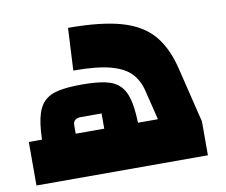

<svg xmlns="http://www.w3.org/2000/svg" viewBox="-70 -696 919 782"><g transform="rotate(-10 389.5 -305.0)"><path d="M20 0V-180H554L524 -302Q514 -345 487 -374.5Q460 -404 404 -419.5Q348 -435 249 -435L258 -610Q395 -610 478.5 -586Q562 -562 607.5 -508.5Q653 -455 674 -366L729 -140V0ZM214 -150H332V-243H246Q231 -243 222.5 -236Q214 -229 214 -215ZM74 -150Q74 -222 83.5 -266.5Q93 -311 115.5 -334Q138 -357 176.5 -365Q215 -373 273 -373Q331 -373 369.5 -365Q408 -357 430.5 -334Q453 -311 462.5 -267Q472 -223 472 -150Z"/></g></svg>

Font: Changa ExtraLight ExtraBold
Style: Regular
Weight: 800
Version: Version 3.002; ttfautohint (v1.8.2)